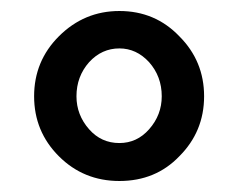

<svg xmlns="http://www.w3.org/2000/svg" viewBox="-20 -703 432 349"><path d="M42 -528Q42 -592 87 -637Q133 -683 197 -683Q262 -683 306 -637Q351 -592 351 -528Q351 -464 306 -419Q263 -374 197 -374Q132 -374 87 -419Q42 -464 42 -528ZM119 -528Q119 -494 142 -468Q164 -443 197 -443Q229 -443 251 -468Q274 -494 274 -528Q274 -564 251 -590Q228 -615 197 -615Q165 -615 142 -590Q119 -564 119 -528Z"/></svg>

Font: Almarai Bold
Style: Regular
Weight: 700
Designer: Boutros International 2019
Foundry: Created by Boutros International 2019
Version: Version 1.10